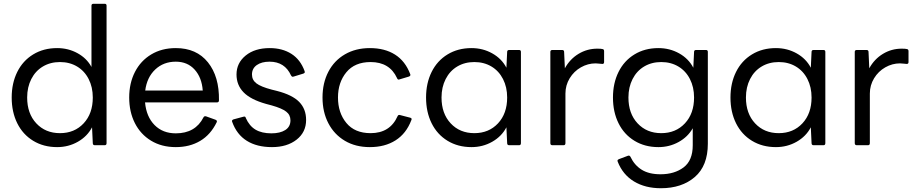

<svg xmlns="http://www.w3.org/2000/svg" viewBox="-20 -770 4857 1018"><path d="M42 -253Q42 -329 71.5 -388.5Q101 -448 156 -481.5Q211 -515 283 -515Q342 -515 391 -488Q440 -461 465 -415V-740Q465 -750 476 -750H535Q545 -750 545 -740V-11Q545 0 535 0H483Q472 0 472 -11L468 -95Q443 -47 393 -18.5Q343 10 283 10Q211 10 156 -23.5Q101 -57 71.5 -116.5Q42 -176 42 -253ZM472 -253Q472 -308 450 -351Q428 -394 388.5 -417.5Q349 -441 298 -441Q247 -441 207.5 -417.5Q168 -394 146 -351Q124 -308 124 -253Q124 -168 172.5 -116Q221 -64 298 -64Q375 -64 423.5 -116Q472 -168 472 -253Z M665 -253Q665 -329 695.5 -388.5Q726 -448 782 -481.5Q838 -515 912 -515Q1022 -515 1082.5 -439.5Q1143 -364 1141 -238Q1141 -227 1130 -227H749Q756 -151 799.5 -107Q843 -63 912 -63Q1016 -63 1059 -148Q1063 -156 1073 -153L1123 -135Q1128 -133 1129.5 -129.5Q1131 -126 1129 -122Q1097 -56 1041.5 -23Q986 10 912 10Q837 10 781 -24Q725 -58 695 -117.5Q665 -177 665 -253ZM1055 -290Q1050 -359 1012 -401Q974 -443 912 -443Q847 -443 803 -401.5Q759 -360 750 -290Z M1211 -124 1210 -128Q1210 -134 1218 -137L1270 -151Q1272 -152 1275 -152Q1282 -152 1283 -145Q1302 -102 1335 -82.5Q1368 -63 1419 -63Q1465 -63 1492.5 -80.5Q1520 -98 1520 -132Q1520 -161 1497 -178.5Q1474 -196 1421 -211L1391 -219Q1309 -242 1271.5 -280.5Q1234 -319 1234 -375Q1234 -436 1282.5 -475.5Q1331 -515 1410 -515Q1477 -515 1525 -484.5Q1573 -454 1595 -393Q1596 -391 1596 -388Q1596 -385 1594 -383Q1592 -381 1589 -380L1537 -364Q1535 -363 1532 -363Q1527 -363 1523 -370Q1490 -443 1409 -443Q1367 -443 1341.5 -425Q1316 -407 1316 -375Q1316 -346 1339.5 -328Q1363 -310 1420 -295L1448 -288Q1530 -267 1566.5 -229.5Q1603 -192 1603 -134Q1603 -69 1552.5 -29.5Q1502 10 1422 10Q1342 10 1288.5 -23.5Q1235 -57 1211 -124Z M1690 -253Q1690 -330 1721 -389.5Q1752 -449 1809 -482Q1866 -515 1941 -515Q2020 -515 2074.5 -480.5Q2129 -446 2155 -377L2156 -373Q2156 -367 2148 -364L2098 -349L2094 -348Q2088 -348 2085 -356Q2046 -441 1945 -441Q1861 -441 1816.5 -387Q1772 -333 1772 -253Q1772 -172 1816.5 -118Q1861 -64 1945 -64Q2048 -64 2088 -154Q2092 -163 2101 -160L2155 -146Q2166 -143 2161 -133Q2134 -62 2077.5 -26Q2021 10 1941 10Q1865 10 1808.5 -23.5Q1752 -57 1721 -116.5Q1690 -176 1690 -253Z M2239 -253Q2239 -329 2268.5 -388.5Q2298 -448 2353 -481.5Q2408 -515 2480 -515Q2540 -515 2590 -487Q2640 -459 2665 -411L2669 -495Q2669 -505 2680 -505H2732Q2742 -505 2742 -495V-11Q2742 0 2732 0H2680Q2669 0 2669 -11L2665 -95Q2640 -47 2590 -18.5Q2540 10 2480 10Q2408 10 2353 -23.5Q2298 -57 2268.5 -116.5Q2239 -176 2239 -253ZM2669 -253Q2669 -308 2647 -351Q2625 -394 2585.5 -417.5Q2546 -441 2495 -441Q2444 -441 2404.5 -417.5Q2365 -394 2343 -351Q2321 -308 2321 -253Q2321 -168 2369.5 -116Q2418 -64 2495 -64Q2572 -64 2620.5 -116Q2669 -168 2669 -253Z M2909 0Q2898 0 2898 -11V-495Q2898 -505 2909 -505H2960Q2971 -505 2971 -495L2975 -408Q3002 -457 3047.5 -484.5Q3093 -512 3147 -512Q3167 -512 3174 -510Q3183 -509 3183 -499V-441Q3183 -431 3174 -431Q3168 -431 3157.5 -432.5Q3147 -434 3138 -434Q3097 -434 3060 -413Q3023 -392 3000.5 -355Q2978 -318 2978 -274V-11Q2978 0 2968 0Z M3255 87Q3254 85 3254 82Q3254 77 3261 74L3309 56L3313 55Q3320 55 3323 62Q3344 106 3382.5 130Q3421 154 3482 154Q3556 154 3604.5 117.5Q3653 81 3653 0V-90Q3627 -44 3578 -17Q3529 10 3471 10Q3399 10 3344 -23.5Q3289 -57 3259.5 -116.5Q3230 -176 3230 -253Q3230 -329 3259.5 -388.5Q3289 -448 3344 -481.5Q3399 -515 3471 -515Q3531 -515 3581 -487Q3631 -459 3656 -411L3660 -495Q3660 -505 3671 -505H3723Q3733 -505 3733 -495V-8Q3733 109 3664 168.5Q3595 228 3484 228Q3401 228 3341.5 192Q3282 156 3255 87ZM3660 -253Q3660 -308 3638 -351Q3616 -394 3576.5 -417.5Q3537 -441 3486 -441Q3435 -441 3395.5 -417.5Q3356 -394 3334 -351Q3312 -308 3312 -253Q3312 -168 3360.5 -116Q3409 -64 3486 -64Q3563 -64 3611.5 -116Q3660 -168 3660 -253Z M3853 -253Q3853 -329 3882.5 -388.5Q3912 -448 3967 -481.5Q4022 -515 4094 -515Q4154 -515 4204 -487Q4254 -459 4279 -411L4283 -495Q4283 -505 4294 -505H4346Q4356 -505 4356 -495V-11Q4356 0 4346 0H4294Q4283 0 4283 -11L4279 -95Q4254 -47 4204 -18.5Q4154 10 4094 10Q4022 10 3967 -23.5Q3912 -57 3882.5 -116.5Q3853 -176 3853 -253ZM4283 -253Q4283 -308 4261 -351Q4239 -394 4199.5 -417.5Q4160 -441 4109 -441Q4058 -441 4018.5 -417.5Q3979 -394 3957 -351Q3935 -308 3935 -253Q3935 -168 3983.5 -116Q4032 -64 4109 -64Q4186 -64 4234.5 -116Q4283 -168 4283 -253Z M4523 0Q4512 0 4512 -11V-495Q4512 -505 4523 -505H4574Q4585 -505 4585 -495L4589 -408Q4616 -457 4661.5 -484.5Q4707 -512 4761 -512Q4781 -512 4788 -510Q4797 -509 4797 -499V-441Q4797 -431 4788 -431Q4782 -431 4771.5 -432.5Q4761 -434 4752 -434Q4711 -434 4674 -413Q4637 -392 4614.5 -355Q4592 -318 4592 -274V-11Q4592 0 4582 0Z"/></svg>

Font: LINE Seed Sans KR Regular
Style: Regular
Weight: 400
Designer: LINE VX Design & Sandoll Inc & Dalton Maag Ltd
Foundry: Sandoll Inc.
Version: Version 1.000